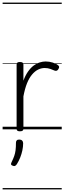

<svg xmlns="http://www.w3.org/2000/svg" viewBox="-20 -989 492 1468"><path d="M132 15Q119 15 113 10.5Q107 6 107 -4V-496Q107 -506 113 -510.5Q119 -515 132 -515Q146 -515 152.5 -510.5Q159 -506 159 -496V-372Q174 -413 194 -441.5Q214 -470 236.5 -487Q259 -504 283 -511.5Q307 -519 329 -519Q357 -519 383.5 -510.5Q410 -502 424 -490Q431 -485 432 -478Q433 -471 426 -460Q421 -451 413.5 -448.5Q406 -446 398 -449Q385 -455 365 -462Q345 -469 322 -469Q296 -469 271.5 -457Q247 -445 225 -419Q203 -393 186.5 -352Q170 -311 159 -252V-4Q159 6 152.5 10.5Q146 15 132 15ZM77 278Q66 274 64.5 267.5Q63 261 70 248Q82 223 89 203Q96 183 99 160Q102 137 102 102Q102 91 108 84.5Q114 78 127 78Q142 78 149.5 86Q157 94 157 106Q157 133 151 161Q145 189 134.5 215.5Q124 242 109 266Q102 276 95 279.5Q88 283 77 278ZM0 449H452V459H0ZM0 -20H452V0H0ZM0 -505H452V-500H0ZM0 -969H452V-959H0Z"/></svg>

Font: Playwrite IT Trad Guides
Style: Regular
Weight: 400
Designer: Veronika Burian, José Scaglione
Foundry: TypeTogether
Version: Version 1.003